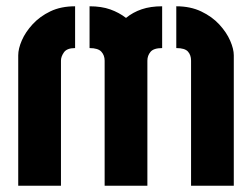

<svg xmlns="http://www.w3.org/2000/svg" viewBox="-20 -591 802 611"><path d="M313 0V-398Q313 -415 302.5 -426.5Q292 -438 265 -438V-571Q303 -571 331 -561Q359 -551 381 -534Q403 -552 431 -561.5Q459 -571 496 -571V-438Q469 -438 459 -426Q449 -414 449 -398V0ZM38 0V-415Q38 -436 49.5 -462.5Q61 -489 84 -514Q107 -539 140.5 -555Q174 -571 219 -571V-438Q193 -438 183.5 -424.5Q174 -411 174 -398V0ZM588 0V-398Q588 -416 578 -427Q568 -438 541 -438V-571Q586 -571 620.5 -554.5Q655 -538 678 -513Q701 -488 712.5 -461.5Q724 -435 724 -415V0Z"/></svg>

Font: Stick No Bills ExtraBold
Style: Regular
Weight: 800
Version: Version 2.000